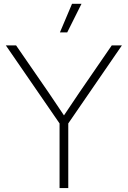

<svg xmlns="http://www.w3.org/2000/svg" viewBox="-20 -959 651 979"><path d="M283.7 0H328.1V-329.6L601.6 -727.5H549.8L384.3 -486.8C357.9 -448.2 332 -409.2 306.2 -370.6C280.3 -409.2 254.4 -448.2 228 -486.8L62 -727.5H9.8L283.7 -329.6ZM285.6 -793.9H322.8L395.5 -939.5H347.2Z"/></svg>

Font: Raveo Display Display ExLight
Style: Regular
Weight: 200
Designer: Jakub Foglar, Rasmus Andersson (Inter)
Foundry: Jakubfoglar.com
Version: Version 1.100;Glyphs 3.2.3 (3260)